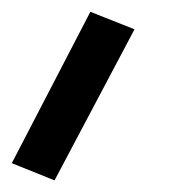

<svg xmlns="http://www.w3.org/2000/svg" viewBox="-25 -150 307 327"><path d="M204.1 -100.1 67.9 157.2 -4.9 127.9 128.9 -129.9Z"/></svg>

Font: Sora Italic
Style: Regular
Weight: 400
Designer: Jonathan Barnbrook, Julián Moncada
Foundry: Barnbrook Fonts
Version: Version 2.000